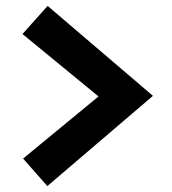

<svg xmlns="http://www.w3.org/2000/svg" viewBox="-20 -672 581 649"><path d="M141 -652 497 -348 140 -43 58 -136 313 -346 56 -557Z"/></svg>

Font: Rosa Sans Black
Style: Regular
Weight: 900
Designer: Pentagram / MCKL
Foundry: Pentagram / MCKL
Version: Version 1.005;September 16, 2019;FontCreator 11.5.0.2425 64-